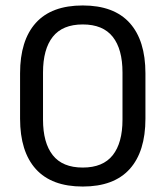

<svg xmlns="http://www.w3.org/2000/svg" viewBox="-20 -671 606 703"><path d="M283 12Q169 12 111.2 -52Q53.5 -116 53.5 -236.5V-402.5Q53.5 -523 111 -587Q168.5 -651 283 -651Q397 -651 454.8 -587Q512.5 -523 512.5 -402.5V-236.5Q512.5 -116 454.8 -52Q397 12 283 12ZM283 -57.5Q357 -57.5 392.8 -102.8Q428.5 -148 428.5 -233V-405.5Q428.5 -491 392.8 -536.2Q357 -581.5 283 -581.5Q209 -581.5 173.2 -536.2Q137.5 -491 137.5 -405.5V-233Q137.5 -148 173.2 -102.8Q209 -57.5 283 -57.5Z"/></svg>

Font: Anek Tamil
Style: Regular
Weight: 400
Designer: Aadarsh Rajan (Tamil), Yesha Goshar (Latin)
Foundry: Ek Type
Version: Version 1.003